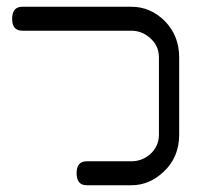

<svg xmlns="http://www.w3.org/2000/svg" viewBox="-20 -549 598 569"><path d="M369 0H237Q207 0 207 -36Q207 -71 237 -71H369Q400 -71 424 -91Q451 -115 451 -150V-379Q451 -414 424 -437Q400 -458 369 -458H46Q16 -458 16 -493Q16 -529 46 -529H369Q425 -529 467 -488Q511 -444 511 -379V-150Q511 -83 465 -40Q423 0 369 0Z"/></svg>

Font: LuenTai2017
Style: Regular
Weight: 400
Designer: LuenTai
Foundry: Microsoft Corpration
Version: Version 1.00 November 27, 2016, initial release